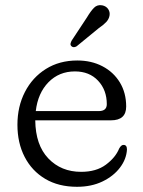

<svg xmlns="http://www.w3.org/2000/svg" viewBox="-20 -707 551 738"><path d="M465 -297.5Q465 -244.5 406.5 -244.5H115.5Q116.5 -149.5 165.8 -98Q215 -46.5 292 -46.5Q350 -46.5 387 -74Q424 -101.5 438 -136Q446 -150.5 455 -150Q468 -150 468 -132.5Q466 -95.5 441.2 -62.8Q416.5 -30 374 -9.5Q331.5 11 276 11Q205 11 153.8 -19.5Q102.5 -50 74.8 -103.8Q47 -157.5 47 -227.5Q47 -297.5 75.8 -353.5Q104.5 -409.5 156.5 -442Q208.5 -474.5 277 -474.5Q331.5 -474.5 374 -452.2Q416.5 -430 440.8 -390Q465 -350 465 -297.5ZM268 -432.5Q207 -432.5 166.2 -390.8Q125.5 -349 117.5 -280H359.5Q390.5 -280 390.5 -306.5Q390.5 -361 357 -396.8Q323.5 -432.5 268 -432.5ZM314.5 -640.5Q328.5 -664 341.2 -677Q354 -690 373 -686.5Q388 -683.5 395.8 -672Q403.5 -660.5 401 -647Q398.5 -633 388 -622Q377.5 -611 360.5 -599.5L274.5 -529Q262.5 -522 254.5 -529.5Q250 -534 251.2 -539.8Q252.5 -545.5 255.5 -551Z"/></svg>

Font: Fraunces 9pt S100 Light
Style: Regular
Weight: 300
Version: Version 1.000; ttfautohint (v1.8.3)